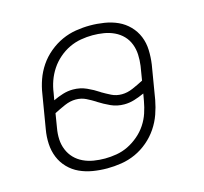

<svg xmlns="http://www.w3.org/2000/svg" viewBox="-84 -621 767 722"><g transform="rotate(-15 300.0 -260.0)"><path d="M249 8Q221 8 193.5 3.5Q166 -1 142 -12Q118 -23 99.5 -42Q81 -61 71 -85.5Q61 -110 59.5 -138Q58 -166 63 -194L85 -326Q89 -353 98.5 -380Q108 -407 124.5 -431.5Q141 -456 164.5 -475.5Q188 -495 214.5 -507Q241 -519 269 -523.5Q297 -528 324 -528Q352 -528 380 -523.5Q408 -519 432 -508Q456 -497 474.5 -478Q493 -459 503 -434.5Q513 -410 514 -382Q515 -354 511 -326L489 -194Q484 -167 474.5 -140Q465 -113 448.5 -88.5Q432 -64 409 -44.5Q386 -25 359.5 -13Q333 -1 304.5 3.5Q276 8 249 8ZM374 -247Q395 -247 417 -256.5Q439 -266 460 -277L469 -332Q472 -354 471 -375.5Q470 -397 462.5 -416.5Q455 -436 441 -450.5Q427 -465 408 -474Q389 -483 367.5 -486.5Q346 -490 324 -490Q302 -490 278.5 -486Q255 -482 233 -471.5Q211 -461 192 -444.5Q173 -428 159.5 -407.5Q146 -387 138 -364.5Q130 -342 127 -319L122 -291Q141 -300 160.5 -306Q180 -312 200 -312Q228 -312 252.5 -301Q277 -290 298 -276L299 -275Q316 -265 334 -256Q352 -247 374 -247ZM250 -30Q272 -30 295.5 -34Q319 -38 340.5 -48.5Q362 -59 381.5 -75.5Q401 -92 414.5 -112.5Q428 -133 435.5 -155.5Q443 -178 447 -201L452 -229Q432 -220 412.5 -214Q393 -208 373 -208Q345 -208 321 -219Q297 -230 275 -244L274 -245Q258 -255 240 -264Q222 -273 200 -273Q179 -273 157 -263.5Q135 -254 114 -243L105 -188Q101 -166 102 -144.5Q103 -123 111 -103.5Q119 -84 133 -69.5Q147 -55 166 -46Q185 -37 206.5 -33.5Q228 -30 250 -30Z"/></g></svg>

Font: Iosevka Aile XLt Obl
Style: Regular
Weight: 200
Italic angle: -9°
Designer: Belleve Invis
Foundry: Belleve Invis
Version: Version 31.1.0; ttfautohint (v1.8.4)